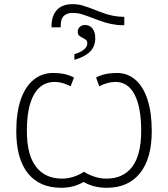

<svg xmlns="http://www.w3.org/2000/svg" viewBox="-20 -891 806 921"><path d="M58.1 -262.2Q58.1 -350.1 79.3 -412.6Q100.6 -475.1 140.9 -508.1Q181.2 -541 234.9 -541Q294.9 -541 335 -519L318.8 -477.1Q278.8 -498 242.2 -498Q177.2 -498 143.1 -437.7Q108.9 -377.4 108.9 -263.2Q108.9 -147.9 152.8 -91.1Q196.8 -34.2 277.8 -34.2Q331.1 -34.2 382.8 -66.9Q436.5 -34.2 490.2 -34.2Q571.3 -34.2 614.3 -91.1Q657.2 -147.9 657.2 -263.2Q657.2 -377 625.5 -437.5Q593.8 -498 534.2 -498Q496.1 -498 456.1 -477.1L440.9 -519Q481 -541 541 -541Q591.8 -541 629.6 -508.3Q667.5 -475.6 687.7 -412.6Q708 -349.6 708 -262.2Q708 -131.3 651.9 -60.8Q595.7 9.8 492.2 9.8Q429.7 9.8 380.9 -18.1Q333 9.8 273.9 9.8Q169.4 9.8 113.8 -59.8Q58.1 -129.4 58.1 -262.2ZM227.1 -759.8V-764.2Q227.1 -814.9 252.7 -843Q278.3 -871.1 328.1 -871.1Q352.5 -871.1 376 -864.7Q399.4 -858.4 462.9 -833Q520 -810.1 576.2 -810.1V-770H569.8Q514.6 -770 453.1 -793.9Q379.9 -821.8 363 -825.4Q346.2 -829.1 329.1 -829.1Q301.8 -829.1 286.4 -814.9Q271 -800.8 271 -764.2V-759.8ZM336.9 -604V-630.9Q364.7 -639.2 381.8 -652.6Q398.9 -666 398.9 -683.1Q398.9 -694.8 391.8 -700.2Q384.8 -705.6 376 -709.7Q367.2 -713.9 360.1 -719.7Q353 -725.6 353 -737.8Q353 -752.9 362.8 -762Q372.6 -771 388.2 -771Q410.6 -771 423.8 -753.9Q437 -736.8 437 -709Q437 -668 411.9 -643.1Q386.7 -618.2 336.9 -604Z"/></svg>

Font: Open Sans Light
Style: Regular
Weight: 300
Foundry: Ascender Corporation
Version: Version 1.10